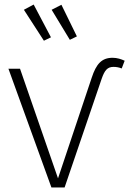

<svg xmlns="http://www.w3.org/2000/svg" viewBox="-20 -824 568 844"><path d="M128 -804 85 -781 173 -645 204 -660ZM250 -803 207 -781 287 -649 318 -664ZM427 -478C440 -515 452 -530 479 -530C491 -530 503 -528 515 -523L528 -557C513 -564 495 -570 475 -570C427 -570 403 -543 383 -482L235 -40L68 -522H17L206 0H264Z"/></svg>

Font: Fira Sans ExtraLight
Style: Regular
Weight: 200
Designer: bBox Type GmbH & Carrois Corporate GbR & Edenspiekermann AG
Foundry: bBox Type GmbH & Carrois Corporate GbR & Edenspiekermann AG
Version: Version 4.300;PS 004.300;hotconv 1.0.88;makeotf.lib2.5.64775